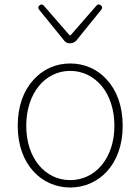

<svg xmlns="http://www.w3.org/2000/svg" viewBox="-20 -823 626 856"><path d="M129 -467C86 -420 59 -351 59 -262C59 -88 167 13 293 13C419 13 527 -88 527 -262C527 -351 500 -420 457 -467C415 -515 356 -540 293 -540C230 -540 172 -515 129 -467ZM434 -439C469 -396 490 -335 490 -262C490 -118 405 -20 293 -20C181 -20 97 -118 97 -262C97 -335 118 -396 153 -439C188 -482 237 -507 293 -507C349 -507 398 -482 434 -439ZM211 -710 267 -641C273 -634 281 -630 290 -630H293C304 -630 314 -635 321 -643L375 -710L431 -779C437 -786 437 -793 430 -799C423 -805 416 -805 410 -798L295 -666H290L176 -797C170 -804 163 -805 156 -799C149 -793 149 -786 155 -779Z"/></svg>

Font: GenSenRounded2 TW EL
Style: Regular
Weight: 250
Version: Version 2.100;PS 2.1;hotconv 16.6.51;makeotf.lib2.5.65220 DE